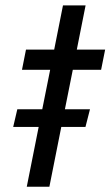

<svg xmlns="http://www.w3.org/2000/svg" viewBox="-20 -705 417 725"><path d="M126 -225.6H29.8L45.4 -292.5H139.6L169.4 -441.4H63L78.1 -517.6H184.6L217.8 -684.6H303.2L270 -517.6H377L361.8 -441.4H254.9L225.1 -292.5H319.8L302.7 -225.6H211.4L166.5 0H81.1Z"/></svg>

Font: Reddit Sans Chocolate
Style: Italic
Weight: 400
Italic angle: -11.25°
Designer: Stephen Hutchings
Version: Version 1.013